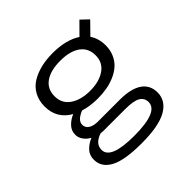

<svg xmlns="http://www.w3.org/2000/svg" viewBox="-187 -709 1083 1083"><g transform="rotate(-45 355.0 -167.0)"><path d="M353 -150Q291.5 -150 241.5 -165.5Q185 -142.5 185 -108Q185 -84 205.8 -71Q226.5 -58 260 -58H434Q523.5 -58 569.2 -26.8Q615 4.5 615 63.5Q615 130 550 166.8Q485 203.5 348.5 203.5Q213 203.5 152.5 171Q92 138.5 92 77.5Q92 42 114.5 18.2Q137 -5.5 170 -19Q146 -32.5 131.8 -52.5Q117.5 -72.5 117.5 -96Q117.5 -127.5 138.8 -150.2Q160 -173 192 -186.5Q108 -234 108 -331Q108 -377.5 127.5 -413.2Q147 -449 181.2 -470Q215.5 -491 258.8 -501.5Q302 -512 353 -512Q459.5 -512 524.5 -469L593.5 -538.5L637.5 -496.5L568.5 -426Q596 -386.5 596 -331Q596 -293.5 582.5 -262.8Q569 -232 546.2 -211.2Q523.5 -190.5 492 -176.5Q460.5 -162.5 425.8 -156.2Q391 -150 353 -150ZM353 -211.5Q425 -211.5 470.5 -242.8Q516 -274 516 -331.5Q516 -389.5 473 -420.2Q430 -451 353 -451Q275 -451 231.8 -420.2Q188.5 -389.5 188.5 -331.5Q188.5 -274 234.2 -242.8Q280 -211.5 353 -211.5ZM162 69.5Q162 144 348.5 144Q541 144 541 66.5Q541 34 513.8 17.5Q486.5 1 418 1H243Q234 1 224 -0.5Q162 20.5 162 69.5Z"/></g></svg>

Font: League Mono Light
Style: Regular
Weight: 300
Width: 6
Designer: Tyler Finck
Foundry: The League of Moveable Type / Tyler Finck
Version: Version 2.210